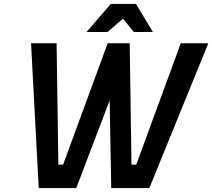

<svg xmlns="http://www.w3.org/2000/svg" viewBox="-20 -957 1080 977"><path d="M420 -794 544 -937H672L758 -794H661L606 -862L527 -794ZM177 0 138 -737H268L277 -119H301L528 -737H640L649 -119H673L900 -737H1040L740 0H546L538 -446L368 0Z"/></svg>

Font: Tomorrow Medium
Style: Italic
Weight: 500
Italic angle: -10°
Designer: Tony de Marco, Monica Rizzolli
Foundry: Just in Type
Version: Version 2.002